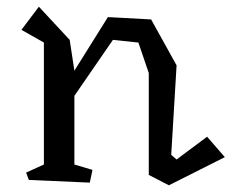

<svg xmlns="http://www.w3.org/2000/svg" viewBox="-20 -540 691 573"><path d="M651 -71 484 13 424 -18V-322L393 -413L317 -421L202 -254V-49L256 -33L248 5L66 -3L58 -25L111 -49V-413L44 -451L96 -520L188 -421L202 -329L302 -489L431 -482L507 -345L491 -78L507 -64L598 -132Z"/></svg>

Font: Underdog
Style: Regular
Weight: 400
Designer: Sergey Steblina
Foundry: Sergey Steblina, Jovanny Lemonad
Version: Version 1.001; ttfautohint (v0.9)